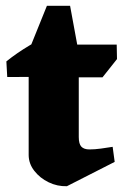

<svg xmlns="http://www.w3.org/2000/svg" viewBox="-20 -627 442 663"><path d="M211 16Q178 17 148 2.5Q118 -12 98.5 -37Q79 -62 79 -92V-451L142 -607H222L252 -444V-154Q252 -130 261 -120.5Q270 -111 289 -111Q307 -111 329 -114Q351 -117 369 -120L376 -68ZM5 -361 2 -415Q38 -444 82.5 -470.5Q127 -497 179 -522L206 -431L192 -362ZM201 -360V-473H383L384 -423L334 -360Z"/></svg>

Font: Eczar
Style: Bold
Weight: 700
Designer: Vaibhav Singh
Foundry: Rosetta Type Foundry
Version: Version 2.000